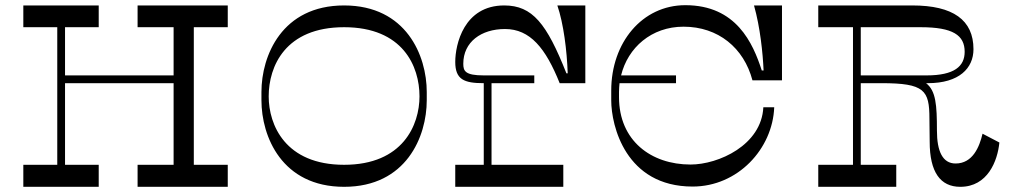

<svg xmlns="http://www.w3.org/2000/svg" viewBox="-20 -721 3918 741"><path d="M859 -616V-700H511V-616H650V-430H231V-616H361V-700H70V-616H201V-85H70V0H361V-85H231V-400H650V-85H511V0H859V-85H728V-616Z M1627 -366C1627 -506 1548 -700 1308 -700C1068 -700 989 -506 989 -366V-334C989 -194 1068 0 1308 0C1548 0 1627 -194 1627 -334ZM1308 -85C1081 -85 1017 -239 1017 -349C1017 -465 1081 -616 1308 -616C1535 -616 1599 -465 1599 -349C1599 -239 1535 -85 1308 -85Z M1929 -609C2026 -609 2086 -535 2140 -400H2239V-700H2131C2155 -630 2168 -526 2171 -438H2166C2090 -630 2035 -700 1926 -700C1770 -700 1737 -549 1737 -482C1737 -414 1771 -400 1847 -400V-85H1737V0H2154V-85H1877V-400H2042V-430H1847C1775 -430 1768 -447 1768 -475C1768 -559 1837 -609 1929 -609Z M2618 -618C2752 -618 2851 -536 2884 -411H2998V-700H2890C2914 -615 2924 -516 2927 -449H2920C2886 -554 2822 -701 2625 -701C2458 -701 2339 -556 2339 -372V-333C2339 -237 2394 -1 2653 -1C2828 -1 2962 -147 2968 -307H2926C2919 -161 2753 -86 2645 -86C2493 -86 2369 -178 2369 -346V-366C2369 -378 2370 -389 2371 -400H2589V-430H2377C2403 -537 2494 -618 2618 -618Z M3772 -205C3760 -154 3734 -90 3668 -90C3618 -90 3596 -137 3596 -217C3596 -316 3592 -371 3554 -400H3561C3682 -400 3737 -458 3737 -531C3737 -644 3658 -700 3501 -700H3138V-616H3272V-85H3138V0H3439V-85H3302V-400H3382C3548 -400 3567 -373 3567 -263L3568 -174C3568 -57 3609 0 3686 0C3792 0 3830 -100 3837 -171ZM3302 -430V-616H3533C3658 -616 3703 -585 3703 -521C3703 -465 3663 -430 3556 -430Z"/></svg>

Font: Space Cowgirl
Style: Regular
Weight: 400
Designer: Valery Marier
Foundry: Valery Marier
Version: Version 1.000;hotconv 1.0.109;makeotfexe 2.5.65596